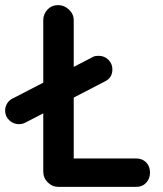

<svg xmlns="http://www.w3.org/2000/svg" viewBox="-89 -730 638 750"><path d="M140 0Q115 0 97.5 -17.5Q80 -35 80 -60V-651Q80 -675 96.5 -692.5Q113 -710 138 -710Q162 -710 180.5 -692.5Q199 -675 199 -651V-111H443Q467 -111 482 -95.5Q497 -80 497 -56Q497 -32 482 -16Q467 0 443 0ZM-15 -245Q-37 -245 -53 -260.5Q-69 -276 -69 -298Q-69 -313 -61 -326Q-53 -339 -40 -345L271 -506Q277 -510 283.5 -511Q290 -512 296 -512Q319 -512 334.5 -496.5Q350 -481 350 -459Q350 -426 321 -412L10 -251Q-2 -245 -15 -245Z"/></svg>

Font: National Park SemiBold
Style: Regular
Weight: 600
Designer: Andrea Herstowski, Ben Hoepner
Version: Version 1.009